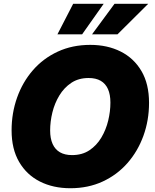

<svg xmlns="http://www.w3.org/2000/svg" viewBox="-20 -972 807 1002"><path d="M347.2 10.3Q257.3 10.3 188.2 -24.7Q119.1 -59.6 79.8 -127Q40.5 -194.3 40.5 -291.5Q40.5 -382.3 69.3 -463.1Q98.1 -543.9 151.9 -605.7Q205.6 -667.5 281.5 -702.6Q357.4 -737.8 451.2 -737.8Q540.5 -737.8 609.6 -703.1Q678.7 -668.5 718.3 -601.1Q757.8 -533.7 757.8 -435.5Q757.8 -344.2 728.5 -263.4Q699.2 -182.6 645.3 -121.1Q591.3 -59.6 515.9 -24.7Q440.4 10.3 347.2 10.3ZM356 -162.6Q408.7 -162.6 446.5 -187.7Q484.4 -212.9 508.8 -253.9Q533.2 -294.9 544.7 -342.8Q556.2 -390.6 556.2 -436.5Q556.2 -478.5 543.5 -507.1Q530.8 -535.6 505.6 -550.3Q480.5 -564.9 442.4 -564.9Q390.1 -564.9 352.3 -539.8Q314.5 -514.6 289.8 -473.9Q265.1 -433.1 253.4 -385.3Q241.7 -337.4 241.7 -291Q241.7 -249.5 254.6 -220.7Q267.6 -191.9 293 -177.2Q318.4 -162.6 356 -162.6ZM408.7 -793H279.8L361.8 -952.1H521ZM593.3 -793H460.4L577.6 -952.1H753.4Z"/></svg>

Font: Inter 20pt Black
Style: Italic
Weight: 900
Italic angle: -9.3988°
Version: Version 4.001;git-66647c0bb